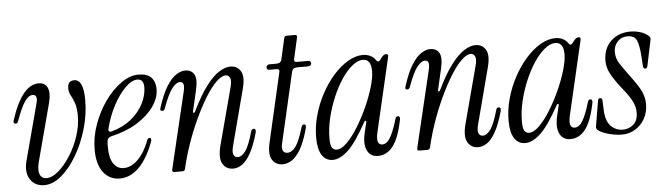

<svg xmlns="http://www.w3.org/2000/svg" viewBox="-44 -814 3415 989"><g transform="rotate(-5 1663.5 -320.0)"><path d="M151 9Q102 9 78 -28Q54 -65 69 -123L146 -412Q159 -459 130 -459Q109 -459 88.5 -429Q68 -399 44 -331Q40 -319 30 -319Q25 -319 22 -323.5Q19 -328 21 -335Q79 -516 166 -516Q200 -516 212 -488Q224 -460 211 -411L132 -113Q121 -71 130.5 -48.5Q140 -26 165 -26Q194 -26 226.5 -54Q259 -82 288 -127Q317 -172 335 -226Q353 -280 353 -332Q353 -374 344 -398.5Q335 -423 325.5 -440Q316 -457 316 -477Q316 -516 350 -516Q398 -516 398 -410Q398 -334 376 -259.5Q354 -185 318 -124.5Q282 -64 238.5 -27.5Q195 9 151 9Z M541 9Q488 9 456 -32.5Q424 -74 424 -150Q424 -216 447.5 -281Q471 -346 509 -399Q547 -452 592.5 -484Q638 -516 681 -516Q728 -516 748.5 -493.5Q769 -471 769 -433Q769 -388 737.5 -343.5Q706 -299 649.5 -264Q593 -229 517 -212Q495 -207 494 -187Q493 -180 493 -172.5Q493 -165 493 -158Q493 -101 512.5 -72Q532 -43 566 -43Q604 -43 639.5 -78Q675 -113 699 -177Q702 -186 711 -186Q717 -186 718.5 -181Q720 -176 718 -169Q686 -81 640.5 -36Q595 9 541 9ZM504 -250Q502 -243 506.5 -238.5Q511 -234 518 -236Q580 -253 622 -287.5Q664 -322 685.5 -365Q707 -408 707 -449Q707 -491 674 -491Q645 -491 611 -457Q577 -423 548 -368Q519 -313 504 -250Z M813 -13 908 -412Q913 -434 909.5 -446.5Q906 -459 891 -459Q873 -459 851.5 -432.5Q830 -406 803 -332Q799 -319 789 -319Q774 -319 781 -337Q803 -406 827.5 -445Q852 -484 877 -500Q902 -516 923 -516Q956 -516 970 -491.5Q984 -467 971 -411L946 -303Q945 -296 949 -295Q953 -294 956 -300Q995 -381 1031 -428.5Q1067 -476 1099 -496Q1131 -516 1157 -516Q1194 -516 1211 -486Q1228 -456 1211 -394L1135 -104Q1128 -76 1134 -62Q1140 -48 1156 -48Q1176 -48 1195.5 -74.5Q1215 -101 1236 -175Q1239 -186 1249 -186Q1257 -186 1258.5 -180Q1260 -174 1258 -166Q1239 -98 1217 -59.5Q1195 -21 1172.5 -6Q1150 9 1127 9Q1091 9 1073 -21Q1055 -51 1071 -114L1148 -404Q1159 -443 1151.5 -458Q1144 -473 1130 -473Q1108 -473 1080 -445.5Q1052 -418 1023 -370.5Q994 -323 966 -263Q938 -203 915.5 -138Q893 -73 879 -11Q876 0 865 0H824Q810 0 813 -13Z M1383 9Q1349 9 1330 -18Q1311 -45 1324 -105L1407 -467Q1410 -482 1395 -482H1357Q1343 -482 1343 -495Q1343 -502 1348 -506Q1353 -510 1360 -510H1396Q1419 -510 1423 -531L1447 -638Q1450 -649 1461 -649H1502Q1516 -649 1513 -636L1488 -525Q1485 -510 1500 -510H1557Q1574 -510 1574 -497Q1574 -482 1553 -482H1499Q1477 -482 1472 -461L1388 -95Q1383 -73 1389.5 -60.5Q1396 -48 1412 -48Q1435 -48 1454.5 -74Q1474 -100 1496 -173Q1500 -186 1509 -186Q1516 -186 1518 -180Q1520 -174 1515 -158Q1496 -90 1473.5 -54Q1451 -18 1428 -4.5Q1405 9 1383 9Z M1642 9Q1606 9 1586 -22Q1566 -53 1566 -113Q1566 -170 1582 -227.5Q1598 -285 1626 -337Q1654 -389 1689.5 -429Q1725 -469 1764.5 -492.5Q1804 -516 1843 -516Q1862 -516 1879 -508.5Q1896 -501 1907 -485Q1913 -476 1919 -476Q1925 -476 1931 -485Q1942 -501 1949 -505.5Q1956 -510 1962 -510Q1975 -510 1972 -496L1883 -113Q1868 -48 1903 -48Q1926 -48 1944.5 -79Q1963 -110 1982 -175Q1985 -186 1995 -186Q2002 -186 2004 -180Q2006 -174 2004 -166Q1985 -72 1953 -31.5Q1921 9 1876 9Q1837 9 1820.5 -24Q1804 -57 1817 -114L1830 -169Q1832 -176 1827.5 -177Q1823 -178 1820 -172Q1765 -71 1722.5 -31Q1680 9 1642 9ZM1667 -42Q1691 -42 1720 -71Q1749 -100 1777.5 -146Q1806 -192 1830 -245Q1854 -298 1868.5 -347Q1883 -396 1883 -430Q1883 -491 1840 -491Q1814 -491 1785 -467.5Q1756 -444 1729.5 -404Q1703 -364 1681.5 -313.5Q1660 -263 1647 -208.5Q1634 -154 1634 -102Q1634 -67 1642.5 -54.5Q1651 -42 1667 -42Z M2080 -13 2175 -412Q2180 -434 2176.5 -446.5Q2173 -459 2158 -459Q2140 -459 2118.5 -432.5Q2097 -406 2070 -332Q2066 -319 2056 -319Q2041 -319 2048 -337Q2070 -406 2094.5 -445Q2119 -484 2144 -500Q2169 -516 2190 -516Q2223 -516 2237 -491.5Q2251 -467 2238 -411L2213 -303Q2212 -296 2216 -295Q2220 -294 2223 -300Q2262 -381 2298 -428.5Q2334 -476 2366 -496Q2398 -516 2424 -516Q2461 -516 2478 -486Q2495 -456 2478 -394L2402 -104Q2395 -76 2401 -62Q2407 -48 2423 -48Q2443 -48 2462.5 -74.5Q2482 -101 2503 -175Q2506 -186 2516 -186Q2524 -186 2525.5 -180Q2527 -174 2525 -166Q2506 -98 2484 -59.5Q2462 -21 2439.5 -6Q2417 9 2394 9Q2358 9 2340 -21Q2322 -51 2338 -114L2415 -404Q2426 -443 2418.5 -458Q2411 -473 2397 -473Q2375 -473 2347 -445.5Q2319 -418 2290 -370.5Q2261 -323 2233 -263Q2205 -203 2182.5 -138Q2160 -73 2146 -11Q2143 0 2132 0H2091Q2077 0 2080 -13Z M2637 9Q2601 9 2581 -22Q2561 -53 2561 -113Q2561 -170 2577 -227.5Q2593 -285 2621 -337Q2649 -389 2684.5 -429Q2720 -469 2759.5 -492.5Q2799 -516 2838 -516Q2857 -516 2874 -508.5Q2891 -501 2902 -485Q2908 -476 2914 -476Q2920 -476 2926 -485Q2937 -501 2944 -505.5Q2951 -510 2957 -510Q2970 -510 2967 -496L2878 -113Q2863 -48 2898 -48Q2921 -48 2939.5 -79Q2958 -110 2977 -175Q2980 -186 2990 -186Q2997 -186 2999 -180Q3001 -174 2999 -166Q2980 -72 2948 -31.5Q2916 9 2871 9Q2832 9 2815.5 -24Q2799 -57 2812 -114L2825 -169Q2827 -176 2822.5 -177Q2818 -178 2815 -172Q2760 -71 2717.5 -31Q2675 9 2637 9ZM2662 -42Q2686 -42 2715 -71Q2744 -100 2772.5 -146Q2801 -192 2825 -245Q2849 -298 2863.5 -347Q2878 -396 2878 -430Q2878 -491 2835 -491Q2809 -491 2780 -467.5Q2751 -444 2724.5 -404Q2698 -364 2676.5 -313.5Q2655 -263 2642 -208.5Q2629 -154 2629 -102Q2629 -67 2637.5 -54.5Q2646 -42 2662 -42Z M3138 9Q3105 9 3068.5 -1Q3032 -11 3013 -26Q3006 -32 3007 -44L3029 -175Q3031 -188 3041 -188Q3052 -188 3052 -174L3054 -126Q3056 -69 3081.5 -42.5Q3107 -16 3144 -16Q3176 -16 3199 -36.5Q3222 -57 3222 -97Q3222 -120 3215 -139.5Q3208 -159 3193 -181.5Q3178 -204 3152 -236Q3118 -280 3101.5 -311.5Q3085 -343 3085 -377Q3085 -440 3124.5 -478Q3164 -516 3225 -516Q3252 -516 3277.5 -508Q3303 -500 3320 -484Q3329 -477 3326 -466L3298 -332Q3295 -319 3286 -319Q3277 -319 3275 -333L3272 -381Q3268 -441 3256.5 -467Q3245 -493 3209 -493Q3177 -493 3157 -471Q3137 -449 3137 -418Q3137 -385 3155 -357.5Q3173 -330 3204 -288Q3245 -234 3259.5 -202Q3274 -170 3274 -137Q3274 -95 3255.5 -62Q3237 -29 3206 -10Q3175 9 3138 9Z"/></g></svg>

Font: Instrument Serif
Style: Italic
Weight: 400
Italic angle: -13°
Designer: Rodrigo Fuenzalida
Foundry: fragTYPE
Version: Version 1.000; ttfautohint (v1.8.4.7-5d5b);gftools[0.9.27]